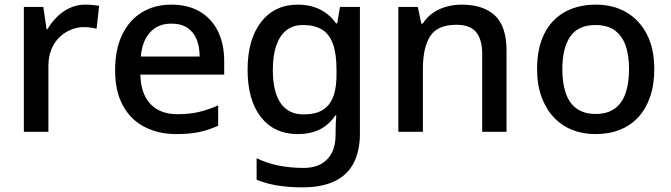

<svg xmlns="http://www.w3.org/2000/svg" viewBox="-20 -569 2896 829"><path d="M349 -549Q363 -549 380 -547.5Q397 -546 408 -544L397 -445Q386 -448 371 -450Q356 -452 343 -452Q313 -452 285.5 -440.5Q258 -429 236 -407.5Q214 -386 201.5 -355Q189 -324 189 -284V0H83V-539H167L181 -443H185Q202 -472 226 -496Q250 -520 281 -534.5Q312 -549 349 -549Z M720 -549Q791 -549 842 -519.5Q893 -490 920.5 -435Q948 -380 948 -305V-247H586Q588 -164 629.5 -120Q671 -76 746 -76Q798 -76 838.5 -85.5Q879 -95 922 -114V-26Q882 -8 840.5 1Q799 10 742 10Q664 10 604 -21Q544 -52 510.5 -113.5Q477 -175 477 -265Q477 -356 507.5 -419Q538 -482 592.5 -515.5Q647 -549 720 -549ZM720 -467Q663 -467 628.5 -430Q594 -393 588 -325H842Q842 -367 829 -399Q816 -431 789 -449Q762 -467 720 -467Z M1266 -549Q1318 -549 1360 -529Q1402 -509 1431 -468H1436L1448 -539H1534V7Q1534 83 1507 135Q1480 187 1424.5 213.5Q1369 240 1285 240Q1227 240 1178 232Q1129 224 1088 207V114Q1130 135 1181.5 145.5Q1233 156 1291 156Q1357 156 1393 118.5Q1429 81 1429 13V-5Q1429 -18 1430 -39.5Q1431 -61 1432 -71H1428Q1400 -29 1359.5 -9.5Q1319 10 1266 10Q1164 10 1106.5 -63.5Q1049 -137 1049 -268Q1049 -398 1107 -473.5Q1165 -549 1266 -549ZM1288 -461Q1246 -461 1217 -438.5Q1188 -416 1173 -373Q1158 -330 1158 -267Q1158 -173 1191.5 -124Q1225 -75 1290 -75Q1328 -75 1354.5 -85Q1381 -95 1398.5 -116Q1416 -137 1424.5 -169.5Q1433 -202 1433 -248V-268Q1433 -337 1417.5 -379.5Q1402 -422 1370 -441.5Q1338 -461 1288 -461Z M1973 -549Q2067 -549 2117 -502Q2167 -455 2167 -351V0H2062V-336Q2062 -399 2035.5 -430.5Q2009 -462 1951 -462Q1869 -462 1837.5 -413Q1806 -364 1806 -272V0H1700V-539H1784L1799 -467H1805Q1823 -495 1849 -513Q1875 -531 1907 -540Q1939 -549 1973 -549Z M2805 -270Q2805 -203 2787 -151Q2769 -99 2736 -63Q2703 -27 2656 -8.5Q2609 10 2550 10Q2496 10 2450 -8.5Q2404 -27 2370.5 -63Q2337 -99 2318 -151Q2299 -203 2299 -271Q2299 -360 2329.5 -422Q2360 -484 2417.5 -516.5Q2475 -549 2553 -549Q2627 -549 2683.5 -516.5Q2740 -484 2772.5 -422Q2805 -360 2805 -270ZM2408 -270Q2408 -210 2423 -166.5Q2438 -123 2470 -100Q2502 -77 2552 -77Q2602 -77 2634 -100Q2666 -123 2681 -166.5Q2696 -210 2696 -270Q2696 -332 2680.5 -374Q2665 -416 2633.5 -438.5Q2602 -461 2551 -461Q2476 -461 2442 -411Q2408 -361 2408 -270Z"/></svg>

Font: Noto Sans Thai Medium
Style: Regular
Weight: 500
Designer: Monotype Design Team
Foundry: Monotype Imaging Inc.
Version: Version 2.001